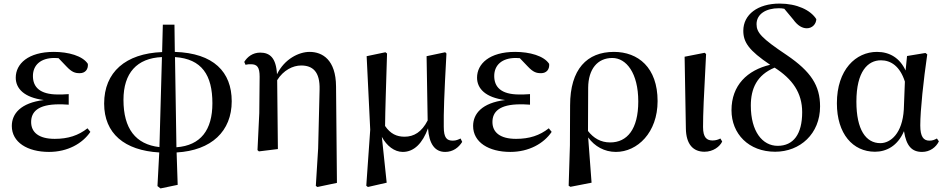

<svg xmlns="http://www.w3.org/2000/svg" viewBox="-20 -833 5285 1073"><path d="M254 16C358 16 441 -31 485 -96L469 -116C418 -76 361 -57 286 -57C196 -57 154 -94 154 -151C154 -207 191 -250 311 -250C323 -250 334 -250 364 -248V-307C339 -305 322 -305 304 -305C202 -305 164 -347 164 -408C164 -470 208 -509 284 -509L307 -508L351 -462C382 -429 400 -424 426 -424C455 -424 474 -444 471 -476C442 -521 362 -543 281 -543C137 -543 68 -476 68 -399C68 -338 115 -288 225 -274C95 -258 46 -197 46 -129C46 -38 133 16 254 16Z M871 -11C738 -26 670 -114 670 -275C670 -425 745 -508 885 -514ZM860 207 877 220 973 200 967 19C1162 8 1275 -100 1275 -267C1275 -431 1174 -536 957 -543L955 -695H890L886 -542C682 -534 562 -430 562 -254C562 -87 676 8 870 19ZM958 -514C1108 -504 1167 -413 1167 -256C1167 -107 1102 -20 966 -10Z M1745 206 1754 212 1863 189 1858 -350C1857 -499 1782 -543 1710 -543C1651 -543 1570 -504 1528 -418C1523 -510 1488 -539 1434 -539C1392 -539 1362 -515 1345 -487L1352 -471C1363 -474 1372 -474 1382 -474C1417 -474 1431 -458 1431 -404L1429 -201L1419 6L1427 13L1533 0L1529 -385C1564 -441 1617 -467 1663 -467C1726 -467 1769 -434 1766 -332L1758 -4Z M2231 16C2295 16 2342 -34 2372 -116C2378 -29 2410 16 2468 16C2511 16 2543 -8 2563 -40L2554 -59C2541 -53 2529 -47 2511 -47C2477 -47 2460 -62 2460 -125C2459 -201 2462 -299 2475 -534L2468 -541L2364 -519L2370 -160C2337 -95 2293 -69 2241 -69C2197 -69 2162 -85 2132 -129C2133 -227 2137 -328 2143 -534L2134 -541L2029 -519L2049 -108L2027 205L2036 212L2141 188L2114 -68C2141 -18 2184 16 2231 16Z M2832 16C2936 16 3019 -31 3063 -96L3047 -116C2996 -76 2939 -57 2864 -57C2774 -57 2732 -94 2732 -151C2732 -207 2769 -250 2889 -250C2901 -250 2912 -250 2942 -248V-307C2917 -305 2900 -305 2882 -305C2780 -305 2742 -347 2742 -408C2742 -470 2786 -509 2862 -509L2885 -508L2929 -462C2960 -429 2978 -424 3004 -424C3033 -424 3052 -444 3049 -476C3020 -521 2940 -543 2859 -543C2715 -543 2646 -476 2646 -399C2646 -338 2693 -288 2803 -274C2673 -258 2624 -197 2624 -129C2624 -38 2711 16 2832 16Z M3158 205 3168 211 3286 188 3267 -65C3303 -15 3358 16 3422 16C3542 16 3655 -92 3655 -268C3655 -456 3546 -543 3411 -543C3261 -543 3166 -447 3166 -244L3165 -21ZM3266 -101 3267 -343C3268 -447 3319 -509 3402 -509C3480 -509 3547 -425 3547 -266C3547 -111 3485 -37 3390 -37C3337 -37 3297 -61 3266 -101Z M3917 15C3966 15 4003 -14 4016 -42L4006 -59C3994 -53 3981 -48 3962 -48C3931 -48 3909 -63 3909 -123C3909 -197 3913 -286 3926 -531L3918 -538L3806 -516L3813 -116C3814 -25 3855 15 3917 15Z M4312 15C4451 15 4563 -85 4563 -238C4563 -355 4512 -433 4377 -525C4235 -620 4208 -651 4208 -698C4208 -754 4260 -787 4333 -787C4343 -787 4353 -786 4363 -784L4413 -724C4438 -689 4464 -675 4489 -675C4519 -675 4541 -698 4542 -726C4510 -777 4433 -813 4337 -813C4215 -813 4134 -752 4134 -661C4134 -597 4165 -551 4284 -471C4157 -441 4068 -357 4068 -217C4068 -85 4164 15 4312 15ZM4309 -455C4409 -391 4463 -314 4463 -206C4463 -83 4414 -18 4326 -18C4241 -18 4176 -98 4176 -243C4176 -338 4210 -414 4309 -455Z M4870 15C4932 15 4996 -16 5032 -100C5045 -17 5076 16 5133 16C5177 16 5211 -10 5227 -43L5216 -59C5203 -52 5192 -47 5174 -47C5141 -47 5123 -69 5123 -132C5123 -218 5141 -385 5162 -529L5152 -537L5049 -520L5041 -439C5009 -508 4953 -543 4881 -543C4763 -543 4657 -444 4657 -256C4657 -85 4746 15 4870 15ZM5037 -377 5031 -221C5023 -87 4957 -33 4900 -33C4819 -33 4766 -108 4766 -265C4766 -434 4830 -496 4903 -496C4958 -496 5009 -464 5037 -377Z"/></svg>

Font: GenKiMin2 TW SB
Style: Regular
Weight: 600
Version: Version 2.100;PS 2.1;hotconv 16.6.51;makeotf.lib2.5.65220 DE